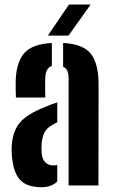

<svg xmlns="http://www.w3.org/2000/svg" viewBox="-20 -792 484 820"><path d="M48 -375.5Q47.5 -384.5 47 -408Q46.5 -431.5 47 -448.5Q50 -527 84 -565.5Q118 -604 201.5 -608.5V-510Q176 -502.5 173.5 -463Q173 -454.5 172.8 -437.8Q172.5 -421 172.8 -403.5Q173 -386 173.5 -375.5ZM273 0V-458.5Q273 -497.5 249.5 -507V-608.5Q336 -604 368.8 -561.2Q401.5 -518.5 401 -428.5L400.5 0ZM30.5 -128.5Q28.5 -152.5 30.5 -174.5Q35 -233.5 66 -269.5Q97 -305.5 172 -335Q185 -341 198.2 -345.8Q211.5 -350.5 224.5 -354.5V-269.5Q219.5 -267.5 214.5 -264.8Q209.5 -262 204.5 -259Q177.5 -244.5 168.2 -222.8Q159 -201 157.5 -174.5Q156.5 -155.5 158 -138.5Q162.5 -85.5 210 -85.5Q217 -85.5 224.5 -87.5V-17Q200.5 7.5 157 7.5Q95 7.5 65.8 -23.8Q36.5 -55 30.5 -128.5ZM184.5 -640 274.5 -772.5H367L272.5 -640Z"/></svg>

Font: Big Shoulders Stencil Display ExtraBold
Style: Regular
Weight: 800
Designer: Patric King
Foundry: XO Type Co
Version: Version 1.000